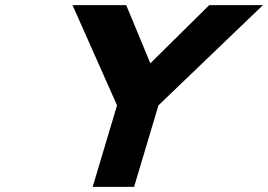

<svg xmlns="http://www.w3.org/2000/svg" viewBox="-20 -723 1035 741"><path d="M259.9 -703.1 431.7 -316.4 337.7 -1.9H497.5L591.5 -316.4L994.7 -703.1H787.4L560.2 -478.7L467.2 -703.1Z"/></svg>

Font: Hussar
Style: BdSuprExtOblThree
Weight: 700
Foundry: Cannot Into Space Fonts
Version: Version 2.00